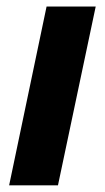

<svg xmlns="http://www.w3.org/2000/svg" viewBox="-20 -556 315 576"><path d="M7.4 0 119.7 -536.3H267.1L153.9 0Z"/></svg>

Font: Mona Sans
Style: Italic
Weight: 200
Italic angle: -11.6951°
Designer: Deni Anggara
Foundry: GitHub
Version: Version 2.000